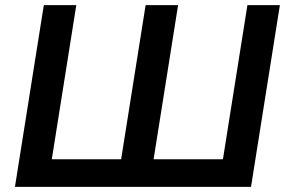

<svg xmlns="http://www.w3.org/2000/svg" viewBox="-20 -725 1110 745"><path d="M38 0 150 -705H276L181 -107H450L545 -705H671L576 -107H845L940 -705H1066L954 0Z"/></svg>

Font: Nunito Sans 12pt ExtraLight
Style: Italic
Weight: 200
Italic angle: -9°
Designer: Vernon Adams
Foundry: Vernon Adams
Version: Version 3.101;gftools[0.9.27]